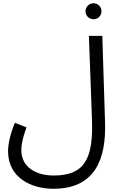

<svg xmlns="http://www.w3.org/2000/svg" viewBox="-20 -936 735 1188"><path d="M559 -817C586 -817 608 -839 608 -866C608 -893 586 -916 559 -916C531 -916 509 -893 509 -866C509 -839 531 -817 559 -817ZM30 1C30 160 169 232 310 232C572 232 637 44 630 -180L613 -714H530L549 -201C558 40 508 150 313 150C193 150 112 91 112 -6C112 -46 123 -92 144 -148L72 -176C43 -105 30 -47 30 1Z"/></svg>

Font: Noto Sans Arabic
Style: Regular
Weight: 400
Designer: Monotype Design Team, Nadine Chahine, Nizar Qandah and Khaled Hosny
Foundry: Monotype Imaging Inc.
Version: Version 2.012